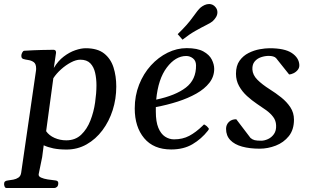

<svg xmlns="http://www.w3.org/2000/svg" viewBox="-61 -737 1561 965"><path d="M-27.3 208Q-35.2 208 -37.8 200.7Q-40.5 193.4 -40.5 188Q-40.5 178.7 -35.6 174.8Q-30.8 170.9 -21 169.9Q-8.8 168.5 5.9 165.8Q20.5 163.1 31.7 155.5Q43 147.9 45.4 131.3L119.6 -379.9Q120.1 -383.3 120.4 -386.5Q120.6 -389.6 120.6 -392.6Q120.6 -416 108.6 -424.6Q96.7 -433.1 81.3 -435.3Q65.9 -437.5 55.2 -440.9Q50.3 -442.9 48.1 -447Q45.9 -451.2 46.4 -460.4Q47.4 -466.3 51.3 -473.9Q55.2 -481.4 61 -481.9Q108.9 -484.9 148.4 -485.8Q188 -486.8 208.5 -486.8Q212.4 -486.8 216.6 -483.9Q220.7 -481 220.7 -472.2L209.5 -395.5Q231 -431.2 259.5 -452.9Q288.1 -474.6 317.4 -484.6Q346.7 -494.6 369.6 -494.6Q428.7 -494.6 462.2 -468.3Q495.6 -441.9 509.5 -398.2Q523.4 -354.5 523.4 -301.8Q523.4 -240.2 505.4 -183.6Q487.3 -127 453.9 -82.3Q420.4 -37.6 374.5 -11.5Q328.6 14.6 273.4 14.6Q235.4 14.6 207.3 8.8Q179.2 2.9 158.7 -6.8L150.9 52.7L133.3 138.7Q131.8 149.4 145.3 155.5Q158.7 161.6 178.7 164.8Q198.7 168 217.8 169.9Q231.9 171.4 231.9 183.1Q231.9 196.8 225.3 202.4Q218.8 208 211.9 208ZM272 -31.7Q317.4 -31.7 346.9 -59.8Q376.5 -87.9 393.3 -131.1Q410.2 -174.3 417 -221.9Q423.8 -269.5 423.8 -308.1Q423.8 -341.3 417.2 -370.8Q410.6 -400.4 393.1 -418.7Q375.5 -437 342.3 -437Q321.3 -437 295.4 -423.3Q269.5 -409.7 245.8 -388.4Q222.2 -367.2 207 -343.8L170.9 -77.6Q185.5 -56.2 213.1 -43.9Q240.7 -31.7 272 -31.7Z M1015.6 -390.6Q1015.6 -352.1 991.5 -321Q967.3 -290 925.8 -266.6Q884.3 -243.2 831.8 -226.3Q779.3 -209.5 722.2 -198.7Q722.2 -193.4 722.2 -187.5Q722.2 -181.6 722.2 -175.8Q722.2 -125 734.9 -94.5Q747.6 -64 768.6 -50.3Q789.6 -36.6 813.5 -36.6Q856.9 -36.6 890.1 -54.2Q923.3 -71.8 957.5 -105Q960 -107.9 962.4 -110.1Q964.8 -112.3 968.3 -109.9Q973.6 -106.9 978.3 -102.8Q982.9 -98.6 986.3 -93.8Q987.3 -92.3 988 -91.3Q988.8 -90.3 988.8 -89.4Q988.8 -86.9 986.8 -84.7Q984.9 -82.5 983.9 -80.1Q951.2 -38.6 906.5 -12.2Q861.8 14.2 799.3 14.2Q710.9 14.2 663.6 -42.5Q616.2 -99.1 616.2 -191.9Q616.2 -256.3 638.2 -311.8Q660.2 -367.2 697.5 -408.2Q734.9 -449.2 781.5 -472.2Q828.1 -495.1 877.4 -495.1Q931.2 -495.1 961.2 -478.5Q991.2 -461.9 1003.4 -437.7Q1015.6 -413.6 1015.6 -390.6ZM875 -455.6Q821.3 -455.6 777.6 -397.9Q733.9 -340.3 724.1 -236.3Q821.3 -256.8 873.3 -296.9Q925.3 -336.9 924.3 -409.2Q923.8 -432.1 908.7 -443.8Q893.6 -455.6 875 -455.6ZM856.4 -537.6 832 -565.4Q880.9 -612.3 907.7 -650.4Q934.6 -688.5 947.3 -699.2Q956.1 -706.5 967.3 -711.7Q978.5 -716.8 990.7 -716.8Q999 -716.8 1007.6 -712.9Q1016.1 -709 1022.5 -700.7Q1031.7 -689.5 1031.7 -675.3Q1031.7 -662.1 1024.4 -650.4Q1017.1 -638.7 1007.3 -629.9Q999 -622.6 975.8 -611.1Q952.6 -599.6 921.1 -581.8Q889.6 -564 856.4 -537.6Z M1243.7 10.3Q1193.8 10.3 1155.8 -0.2Q1117.7 -10.7 1096.4 -33Q1075.2 -55.2 1075.2 -89.4Q1075.2 -109.9 1089.1 -123.8Q1103 -137.7 1126.5 -137.7L1198.2 -43.5Q1208 -35.2 1219.2 -32.5Q1230.5 -29.8 1252 -29.8Q1267.6 -29.8 1285.6 -37.8Q1303.7 -45.9 1315.9 -63.2Q1328.1 -80.6 1326.7 -107.4Q1325.7 -131.3 1312 -149.4Q1298.3 -167.5 1276.9 -183.1Q1255.4 -198.7 1230 -215.3Q1204.6 -232.4 1180.4 -254.4Q1156.2 -276.4 1140.6 -304.4Q1125 -332.5 1125 -366.2Q1125 -406.7 1143.1 -431.9Q1161.1 -457 1188.5 -470.7Q1215.8 -484.4 1244.4 -489.5Q1272.9 -494.6 1293.9 -494.6Q1369.6 -494.6 1405.5 -470.7Q1441.4 -446.8 1443.4 -411.1Q1444.3 -396.5 1435.3 -385.5Q1426.3 -374.5 1413.8 -368.7Q1401.4 -362.8 1392.1 -362.8L1326.7 -444.8Q1321.3 -450.7 1311.5 -453.4Q1301.8 -456.1 1289.6 -456.1Q1270.5 -456.1 1251 -449.5Q1231.4 -442.9 1219 -428Q1206.5 -413.1 1207.5 -388.2Q1209 -359.9 1232.7 -336.2Q1256.3 -312.5 1294.9 -288.1Q1324.7 -269.5 1352.5 -247.3Q1380.4 -225.1 1398.4 -197.8Q1416.5 -170.4 1416.5 -135.7Q1416.5 -85 1390.6 -52.7Q1364.7 -20.5 1325 -5.1Q1285.2 10.3 1243.7 10.3Z"/></svg>

Font: Gelasio
Style: Italic
Weight: 400
Italic angle: -8.5°
Designer: Eben Sorkin
Foundry: Eben Sorkin
Version: Version 1.008